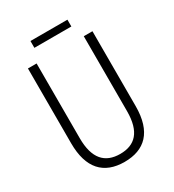

<svg xmlns="http://www.w3.org/2000/svg" viewBox="-202 -953 972 1075"><g transform="rotate(-30 284.5 -415.0)"><path d="M404 -840H165V-796H404ZM493 -230V-714H437V-230C437 -96 381 -41 285 -41C187 -41 132 -99 132 -231V-714H76V-230C76 -69 150 10 284 10C414 10 493 -63 493 -230Z"/></g></svg>

Font: Noto Sans Thai Cond Light
Style: Regular
Weight: 300
Width: 3
Designer: Monotype Design Team
Foundry: Monotype Imaging Inc.
Version: Version 2.002